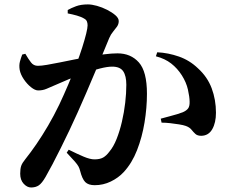

<svg xmlns="http://www.w3.org/2000/svg" viewBox="-20 -808 1040 863"><path d="M288.9 -135.1Q327 -116.1 356 -103.9Q384.9 -91.7 404.6 -91.7Q429.1 -91.7 443.6 -99.9Q458.1 -108.1 471.8 -126.6Q490.1 -148.2 504.2 -183.6Q518.2 -218.9 528 -261Q537.8 -303.1 542.8 -346.1Q547.8 -389.1 547.8 -426.8Q547.8 -467.1 533.7 -487.8Q519.5 -508.5 484.2 -508.5Q462.2 -508.5 429.4 -500.1Q396.5 -491.8 360 -478.9Q323.5 -466 289.4 -452Q255.2 -437.9 230.9 -426.8Q205.9 -416 189.1 -408.8Q172.2 -401.5 151.6 -401.5Q137.4 -401.5 119.3 -416.1Q101.1 -430.7 86.8 -452Q72.5 -473.3 68.5 -493.9Q65.1 -514.3 69.5 -531Q74 -547.7 79.9 -562.9L93.9 -566.2Q107.9 -542.1 119.5 -527.2Q131 -512.2 150.1 -512.2Q166 -512.2 191.4 -516.6Q216.8 -521 248.9 -527.4Q281.1 -533.8 316.8 -541.1Q352.6 -548.4 388.8 -554.4Q413.2 -559.4 448 -563.8Q482.8 -568.2 508 -568.2Q567.9 -568.2 604.2 -527.4Q640.5 -486.6 640.5 -386.8Q640.5 -323.4 629.6 -257.3Q618.7 -191.1 596 -133Q573.3 -74.8 536.1 -34.5Q512.1 -8.6 478 7.9Q443.9 24.4 405.9 24.4Q377.1 24.4 363.1 10.3Q349.2 -3.8 339.9 -40.9Q337.4 -50.9 332.9 -59.5Q328.3 -68.1 316.4 -81.9Q304.4 -95.8 279.8 -121.7ZM284.4 -747.7V-763Q299.8 -771.8 321.8 -780Q343.8 -788.2 375.2 -788.2Q392.1 -788.2 415.6 -781.8Q439 -775.3 461.4 -763.9Q483.7 -752.5 498.7 -739.5Q513.7 -726.4 513.7 -713.3Q513.7 -699.7 506 -688.5Q498.2 -677.4 488.2 -665.5Q478.1 -653.6 470.9 -636.8Q461.4 -613.7 444.8 -573.7Q428.1 -533.6 408 -485.5Q387.8 -437.5 367.2 -389.5Q346.5 -341.6 329.3 -303.2Q312.4 -265.3 292.8 -224Q273.1 -182.7 253.3 -142.8Q233.5 -102.9 215.8 -69.4Q198 -35.9 184.7 -12.6Q168.4 15.7 154.3 25.2Q140.2 34.7 119.8 34.7Q101.9 34.7 86.4 17.9Q70.8 1 70.8 -27.3Q70.8 -49.5 75.3 -62.5Q79.8 -75.5 93.6 -92.3Q118.2 -123 144 -160.7Q169.9 -198.4 196 -243Q222.1 -287.5 246.2 -337.4Q267.4 -382.2 286.7 -427.8Q306 -473.4 322.1 -516.2Q338.3 -559 349.7 -594.9Q361 -630.7 367.4 -656.7Q373.7 -682.8 373.7 -694.2Q373.7 -704.4 370.5 -712Q367.3 -719.6 358.5 -724.3Q346 -732.2 325.5 -738Q305 -743.8 284.4 -747.7ZM680.7 -555 686.7 -573Q735.9 -570.7 784.2 -553.8Q832.5 -536.9 869.7 -501Q912.2 -462.6 931.5 -411.1Q950.7 -359.7 950.7 -301.2Q950.7 -256.5 934.1 -227.4Q917.5 -198.3 884.9 -197.6Q867.5 -197.6 858.4 -205.9Q849.2 -214.2 840.7 -225Q832.1 -235.8 815.2 -241.9Q804.5 -245.8 785.1 -248.9Q765.8 -252.1 744.9 -254.4Q724.1 -256.7 706.3 -256.7L702.5 -274.6Q723.9 -280.5 742.3 -285.3Q760.6 -290.1 775.5 -294.6Q790.3 -299.2 801.4 -303.4Q818.1 -310.6 825.5 -320.6Q832.9 -330.5 832.3 -351Q832 -372.9 824.7 -405.3Q817.4 -437.8 797.3 -469.5Q777.5 -500.7 749.4 -522.6Q721.3 -544.5 680.7 -555Z"/></svg>

Font: Early Summer Mincho VF
Style: Regular
Weight: 250
Designer: GuiWonder
Version: Version 1.002